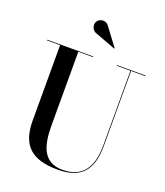

<svg xmlns="http://www.w3.org/2000/svg" viewBox="-176 -1106 1065 1239"><g transform="rotate(20 356.5 -487.0)"><path d="M305 -896 443.5 -844 446 -847 356.5 -967C333 -1002 290 -990.5 276 -968.5C261 -944 272.5 -904.5 305 -896ZM18.5 -750V-745.5H108.5V-230C108.5 -57 188 15 368.5 15C529 15 596 -65 596 -230V-745.5H694V-750H497.5V-745.5H591.5V-230C591.5 -68 522 5.5 397 5.5C260.5 5.5 233.5 -108 233.5 -240V-745.5H333.5V-750Z"/></g></svg>

Font: Bodoni* 36pt Medium
Style: Regular
Weight: 500
Version: Version 2.3